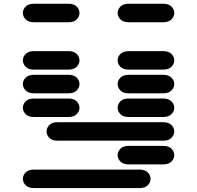

<svg xmlns="http://www.w3.org/2000/svg" viewBox="-20 -881 1040 1013"><path d="M159.2 111.3Q129.9 111.3 115.2 96.2Q100.6 81.1 100.6 62.5Q100.6 43.9 115.2 28.8Q129.9 13.7 159.2 13.7H715.8Q745.1 13.7 759.8 28.8Q774.4 43.9 774.4 62.5Q774.4 81.1 759.8 96.2Q745.1 111.3 715.8 111.3ZM659.2 -13.7Q629.9 -13.7 615.2 -28.8Q600.6 -43.9 600.6 -62.5Q600.6 -81.1 615.2 -96.2Q629.9 -111.3 659.2 -111.3H840.8Q870.1 -111.3 884.8 -96.2Q899.4 -81.1 899.4 -62.5Q899.4 -43.9 884.8 -28.8Q870.1 -13.7 840.8 -13.7ZM284.2 -138.7Q254.9 -138.7 240.2 -153.8Q225.6 -168.9 225.6 -187.5Q225.6 -206.1 240.2 -221.2Q254.9 -236.3 284.2 -236.3H840.8Q870.1 -236.3 884.8 -221.2Q899.4 -206.1 899.4 -187.5Q899.4 -168.9 884.8 -153.8Q870.1 -138.7 840.8 -138.7ZM159.2 -263.7Q129.9 -263.7 115.2 -278.8Q100.6 -293.9 100.6 -312.5Q100.6 -331.1 115.2 -346.2Q129.9 -361.3 159.2 -361.3H340.8Q370.1 -361.3 384.8 -346.2Q399.4 -331.1 399.4 -312.5Q399.4 -293.9 384.8 -278.8Q370.1 -263.7 340.8 -263.7ZM659.2 -263.7Q629.9 -263.7 615.2 -278.8Q600.6 -293.9 600.6 -312.5Q600.6 -331.1 615.2 -346.2Q629.9 -361.3 659.2 -361.3H840.8Q870.1 -361.3 884.8 -346.2Q899.4 -331.1 899.4 -312.5Q899.4 -293.9 884.8 -278.8Q870.1 -263.7 840.8 -263.7ZM159.2 -388.7Q129.9 -388.7 115.2 -403.8Q100.6 -418.9 100.6 -437.5Q100.6 -456.1 115.2 -471.2Q129.9 -486.3 159.2 -486.3H340.8Q370.1 -486.3 384.8 -471.2Q399.4 -456.1 399.4 -437.5Q399.4 -418.9 384.8 -403.8Q370.1 -388.7 340.8 -388.7ZM659.2 -388.7Q629.9 -388.7 615.2 -403.8Q600.6 -418.9 600.6 -437.5Q600.6 -456.1 615.2 -471.2Q629.9 -486.3 659.2 -486.3H840.8Q870.1 -486.3 884.8 -471.2Q899.4 -456.1 899.4 -437.5Q899.4 -418.9 884.8 -403.8Q870.1 -388.7 840.8 -388.7ZM159.2 -513.7Q129.9 -513.7 115.2 -528.8Q100.6 -543.9 100.6 -562.5Q100.6 -581.1 115.2 -596.2Q129.9 -611.3 159.2 -611.3H340.8Q370.1 -611.3 384.8 -596.2Q399.4 -581.1 399.4 -562.5Q399.4 -543.9 384.8 -528.8Q370.1 -513.7 340.8 -513.7ZM659.2 -513.7Q629.9 -513.7 615.2 -528.8Q600.6 -543.9 600.6 -562.5Q600.6 -581.1 615.2 -596.2Q629.9 -611.3 659.2 -611.3H840.8Q870.1 -611.3 884.8 -596.2Q899.4 -581.1 899.4 -562.5Q899.4 -543.9 884.8 -528.8Q870.1 -513.7 840.8 -513.7ZM159.2 -763.7Q129.9 -763.7 115.2 -778.8Q100.6 -793.9 100.6 -812.5Q100.6 -831.1 115.2 -846.2Q129.9 -861.3 159.2 -861.3H340.8Q370.1 -861.3 384.8 -846.2Q399.4 -831.1 399.4 -812.5Q399.4 -793.9 384.8 -778.8Q370.1 -763.7 340.8 -763.7ZM659.2 -763.7Q629.9 -763.7 615.2 -778.8Q600.6 -793.9 600.6 -812.5Q600.6 -831.1 615.2 -846.2Q629.9 -861.3 659.2 -861.3H840.8Q870.1 -861.3 884.8 -846.2Q899.4 -831.1 899.4 -812.5Q899.4 -793.9 884.8 -778.8Q870.1 -763.7 840.8 -763.7Z"/></svg>

Font: Sixtyfour Normal
Style: Regular
Weight: 400
Monospace: yes
Designer: Jens Kutilek
Foundry: Jens Kutilek
Version: Version 2.000